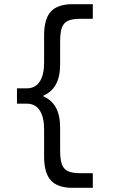

<svg xmlns="http://www.w3.org/2000/svg" viewBox="-20 -790 543 920"><path d="M328 110Q256.3 110 223.8 74.5Q191.3 39 191.3 -40V-170Q191.3 -229.6 170 -261.5Q148.7 -293.3 108 -293.3H61.3V-366.7H108Q148.7 -366.7 170 -398.5Q191.3 -430.4 191.3 -490V-620Q191.3 -699.7 223.8 -734.8Q256.3 -770 328 -770H424.7V-699.9H364.7Q326.7 -699.9 305.7 -690.3Q284.7 -680.6 276.4 -656.9Q268.1 -633.3 268.1 -590V-482Q268.1 -423 248.1 -386Q228.1 -349 187 -331V-329Q228.1 -311 248.1 -274Q268.1 -237 268.1 -178V-70Q268.1 -27 276.4 -3.2Q284.7 20.6 305.7 30.3Q326.7 39.9 364.7 39.9H424.7V110Z"/></svg>

Font: M PLUS 1 Thin
Style: Regular
Weight: 100
Designer: Coji Morishita
Foundry: UNDERFOREST DESIGN
Version: Version 1.001